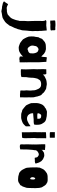

<svg xmlns="http://www.w3.org/2000/svg" viewBox="762 -1466 809 2731"><g transform="rotate(90 1166.5 -100.5)"><path d="M196 -482Q201 -483 208 -483Q211 -483 213.5 -482.5Q216 -482 221 -482H228Q232 -471 232 -458Q232 -454 231.5 -451Q231 -448 231 -444Q231 -432 235 -421Q230 -416 223.5 -414.5Q217 -413 208 -413Q203 -413 195 -412.5Q187 -412 182 -412Q168 -412 163.5 -412.5Q159 -413 156 -413Q153 -413 149 -413Q145 -413 140 -412Q131 -411 123 -410.5Q115 -410 112 -410Q102 -410 93 -413Q93 -420 93.5 -423.5Q94 -427 94 -429V-430V-431V-432V-433V-434V-436V-437V-438V-439V-440Q93 -444 92.5 -447Q92 -450 92 -454V-455V-461V-462V-463V-464V-465V-466V-467V-469V-471V-472V-473V-474Q92 -476 94 -480Q97 -481 104 -482Q111 -483 113 -483Q124 -483 129 -484Q134 -485 145 -485Q153 -485 169 -484.5Q185 -484 196 -482ZM241 -116Q239 -92 236.5 -75Q234 -58 234 -39Q234 -19 230 -4Q226 11 221 26V28Q221 32 218.5 38Q216 44 216 49Q211 61 206 72Q201 83 199 95L176 142Q171 157 166 167Q161 177 150 187Q145 196 139.5 202.5Q134 209 125 219Q120 224 111 232Q102 240 92 244Q85 251 77 253.5Q69 256 63 262Q57 267 45.5 269Q34 271 26 273L-12 279Q-27 284 -35 284Q-36 284 -42.5 283.5Q-49 283 -64 280Q-66 279 -76 277Q-86 275 -98 275Q-110 275 -119 271Q-135 269 -149 264.5Q-163 260 -174 252Q-176 251 -177.5 249Q-179 247 -179 246V245L-162 223Q-155 215 -151 206Q-147 197 -138 189Q-136 191 -127.5 194.5Q-119 198 -116 200L-101 206Q-94 209 -86 209Q-82 209 -73 207.5Q-64 206 -49 206H-36Q-21 201 -6.5 199Q8 197 22 181Q30 173 35.5 169Q41 165 49 156Q57 149 67 129Q72 118 76.5 105Q81 92 86 78Q91 63 92.5 49Q94 35 99 26V-46Q102 -72 102 -95Q102 -107 100.5 -130Q99 -153 99 -187V-264Q99 -283 99.5 -291.5Q100 -300 100 -302Q100 -315 97 -327Q97 -332 92.5 -334.5Q88 -337 88 -345Q93 -353 97.5 -354Q102 -355 105 -356H111Q117 -356 131.5 -355Q146 -354 161 -354H162H163H164H165H166Q171 -354 174 -355Q179 -355 182 -356Q197 -356 208 -358.5Q219 -361 234 -361Q234 -336 237.5 -316.5Q241 -297 241 -277Q240 -274 240 -267Q240 -260 241 -257Q242 -250 242.5 -242Q243 -234 243 -225Q243 -220 242.5 -215.5Q242 -211 242 -206Q242 -195 242.5 -184Q243 -173 244 -162Q244 -152 242.5 -139Q241 -126 241 -121Z M578 2Q568 9 561.5 13.5Q555 18 546 23Q531 32 513.5 35Q496 38 481 38Q466 38 449.5 32Q433 26 420 21Q416 20 412.5 17.5Q409 15 406 13Q400 8 392.5 3Q385 -2 380 -7Q377 -9 374.5 -11.5Q372 -14 368 -16Q363 -19 359 -26Q354 -37 346.5 -47.5Q339 -58 334 -72Q331 -83 326 -93Q321 -103 321 -112Q321 -117 320 -129Q319 -141 319 -146Q319 -155 319.5 -160Q320 -165 320 -175Q320 -180 321.5 -185.5Q323 -191 325 -200Q327 -211 328 -223.5Q329 -236 331 -244Q338 -257 340.5 -260Q343 -263 345 -271Q347 -277 350.5 -286.5Q354 -296 361 -301Q364 -303 370 -308.5Q376 -314 382.5 -319.5Q389 -325 394.5 -329.5Q400 -334 401 -334L419 -342Q436 -348 456 -348L487 -349H488H489H492H493H494H495H496H497H498Q506 -349 507 -348Q512 -348 517 -345Q522 -342 527 -342Q540 -342 552 -330Q561 -326 568 -321V-320L570 -318L572 -316L574 -314L576 -312L578 -310L580 -308L582 -306L584 -304L586 -302L587 -301L588 -300L589 -299L591 -297L595 -293L597 -291Q597 -287 601 -286Q602 -285 602.5 -285Q603 -285 604 -284Q606 -286 606.5 -292Q607 -298 610 -303Q611 -317 611.5 -328.5Q612 -340 613 -344V-347Q613 -351 614.5 -356Q616 -361 619 -361H621Q622 -362 624 -362Q627 -362 646.5 -358.5Q666 -355 681 -355Q682 -355 682 -350Q682 -345 681 -342L687 -246V-138Q687 -135 686.5 -132Q686 -129 686 -126Q687 -121 687 -117Q687 -113 687 -108V-98V-97V-94V-92V-90V-88Q688 -85 688 -78Q688 -76 687.5 -71Q687 -66 687 -58Q687 -52 687.5 -41.5Q688 -31 688 -20V-18V-17V-10V-8V-7V-6V-5V-4V-3V-2V0V1V4V10V12V13V14V15V16V18V19V24L681 25Q679 26 676 26Q675 26 674 25.5Q673 25 665 25Q663 25 654 27Q645 29 640 29Q637 29 632.5 28.5Q628 28 624 26Q619 26 617 25Q615 24 610 24Q605 20 604.5 12Q604 4 604 -1V-26L596 -15ZM559 -130Q559 -136 560 -148Q561 -160 561 -163Q561 -182 552 -207Q549 -215 543 -224Q537 -233 524 -238Q517 -240 512 -242Q507 -244 502 -244H498Q491 -242 480.5 -235Q470 -228 463 -218Q458 -213 457 -207Q456 -201 455 -193Q452 -180 450.5 -173Q449 -166 449 -155Q449 -135 460.5 -120Q472 -105 475 -100Q478 -97 480.5 -96.5Q483 -96 488 -91Q494 -88 499 -88Q506 -88 527 -98H533Q542 -103 548 -108Q554 -113 559 -123Z M786 -341Q786 -344 785.5 -346.5Q785 -349 785 -350V-353Q786 -353 788.5 -353.5Q791 -354 793 -354H799Q801 -355 806 -355Q807 -355 809 -354.5Q811 -354 812 -354Q817 -354 819 -355H849Q851 -355 853 -353L854 -352L855 -351L856 -350L858 -341Q858 -337 859 -334Q861 -324 861 -317Q862 -315 862 -311Q862 -305 863 -305Q867 -309 869 -313.5Q871 -318 874 -320Q876 -322 877 -322.5Q878 -323 879 -324Q879 -325 880 -325H881V-326H882Q882 -326 895 -334Q904 -339 911.5 -342Q919 -345 935 -353Q942 -355 962 -358.5Q982 -362 997 -362Q1008 -361 1015 -359.5Q1022 -358 1034 -356Q1039 -355 1050.5 -354Q1062 -353 1066 -351Q1091 -337 1106 -327Q1121 -317 1132 -300Q1134 -298 1138 -295.5Q1142 -293 1147 -288Q1152 -283 1156.5 -274.5Q1161 -266 1161 -264Q1165 -247 1170 -236.5Q1175 -226 1176 -209Q1177 -201 1181 -191.5Q1185 -182 1185 -172Q1185 -162 1185.5 -153.5Q1186 -145 1186 -140Q1186 -135 1186 -128.5Q1186 -122 1185 -114Q1185 -107 1185.5 -101Q1186 -95 1186 -89V-42V-41V-36V-35V-34V-33V-31V-30Q1186 -22 1185 -18Q1185 -10 1185.5 -4Q1186 2 1186 10V11V12V13V14V15Q1186 16 1184 18Q1183 19 1179 19H1178H1175H1174H1173Q1164 19 1158.5 19.5Q1153 20 1151 20Q1143 20 1139 19L1109 16H1104H1095Q1091 16 1089 13Q1088 5 1088 -1Q1088 -7 1088 -12Q1088 -16 1088.5 -22.5Q1089 -29 1089 -37Q1089 -42 1088 -49.5Q1087 -57 1086 -70L1089 -123Q1089 -134 1088.5 -139Q1088 -144 1087.5 -147.5Q1087 -151 1086.5 -156Q1086 -161 1086 -172Q1086 -190 1079.5 -208Q1073 -226 1064 -244Q1059 -254 1051 -262Q1043 -270 1030 -276Q1028 -277 1025 -278Q1022 -279 1020 -279L997 -281H993Q978 -281 961 -274.5Q944 -268 940 -261Q936 -255 933.5 -250.5Q931 -246 929 -243V-242H928V-241Q927 -241 927 -240Q927 -239 926 -239Q926 -238 925 -238V-237V-236Q924 -236 924 -235Q923 -235 923 -234Q923 -233 922 -233V-232H921V-231Q920 -229 918 -221Q916 -213 913.5 -202.5Q911 -192 909 -180.5Q907 -169 907 -160V-158V-153V-151V-150V-149V-148V-147Q907 -138 906 -134L904 -106L898 -68V-66V-57V-54V-53V-52V-50V-49V-48V-47Q898 -41 898 -35.5Q898 -30 897 -25V-2Q892 2 887 2Q876 4 872.5 5.5Q869 7 862 7H855H845Q837 7 827.5 7.5Q818 8 812 8Q801 8 797 7Q793 6 789 6Q787 5 786 5V4V3V2V1V0V-1Q786 -5 786.5 -13.5Q787 -22 787 -31.5Q787 -41 787.5 -50Q788 -59 788 -64Q788 -82 787 -94Q786 -106 786 -124Q786 -139 785.5 -148.5Q785 -158 784 -173Q784 -181 785 -193.5Q786 -206 786 -220Q786 -237 785.5 -253Q785 -269 785 -277Q784 -294 784 -309.5Q784 -325 786 -341Z M1575 -192Q1575 -187 1570 -182Q1567 -179 1561 -178Q1555 -177 1550 -177Q1546 -176 1542 -175.5Q1538 -175 1533 -175H1531H1530H1524H1523H1522H1521H1520H1519H1518H1517H1516Q1502 -175 1495 -174.5Q1488 -174 1472 -172L1412 -167V-155Q1412 -144 1415 -133.5Q1418 -123 1426 -112Q1431 -104 1438 -97Q1445 -90 1452 -88Q1455 -87 1458 -86Q1461 -85 1463 -84Q1472 -80 1478 -80H1481Q1508 -80 1520.5 -86Q1533 -92 1551 -101Q1555 -101 1559.5 -105Q1564 -109 1566 -110Q1571 -112 1580.5 -120Q1590 -128 1595 -130Q1597 -128 1597 -122V-109Q1597 -100 1598 -95V-64Q1590 -55 1588.5 -53Q1587 -51 1582 -46L1573 -37Q1555 -19 1535 -13Q1524 -7 1511 -4.5Q1498 -2 1490 1Q1485 2 1481 2.5Q1477 3 1473 3H1465Q1446 3 1428 2.5Q1410 2 1390 -8H1388Q1381 -8 1369.5 -12.5Q1358 -17 1354 -22Q1343 -28 1334.5 -37Q1326 -46 1316 -53Q1302 -63 1296 -74Q1290 -85 1285 -97Q1283 -102 1280.5 -107Q1278 -112 1276 -117L1273 -126Q1272 -127 1272 -128Q1272 -129 1271 -130V-131Q1270 -133 1269.5 -135Q1269 -137 1268 -139Q1268 -150 1267.5 -160Q1267 -170 1267 -180V-217Q1267 -235 1274.5 -260Q1282 -285 1293 -303Q1295 -306 1300 -311Q1303 -315 1307.5 -319Q1312 -323 1317 -328Q1320 -329 1323.5 -331Q1327 -333 1334 -337Q1337 -339 1341.5 -344Q1346 -349 1354 -351Q1365 -355 1375 -359.5Q1385 -364 1390 -364Q1397 -364 1415.5 -363Q1434 -362 1451 -361Q1460 -360 1466 -358Q1472 -356 1475 -356Q1490 -355 1500 -351Q1518 -345 1526.5 -338.5Q1535 -332 1541 -325Q1545 -320 1548.5 -313.5Q1552 -307 1556 -302Q1561 -296 1565.5 -285.5Q1570 -275 1572 -265Q1574 -257 1575 -244Q1576 -231 1576 -221Q1576 -211 1575.5 -206Q1575 -201 1575 -192ZM1489 -251V-253V-254V-255V-256V-257V-258Q1489 -263 1487 -265Q1479 -278 1467.5 -280Q1456 -282 1449 -282Q1442 -282 1439 -281Q1432 -280 1430 -276Q1430 -275 1429 -275Q1428 -274 1428 -273V-272Q1427 -271 1426 -271V-270Q1425 -269 1425 -268.5Q1425 -268 1424 -267Q1422 -265 1421 -263Q1420 -261 1418 -259Q1416 -257 1415.5 -253.5Q1415 -250 1414 -247Q1412 -242 1412 -240Q1412 -238 1414 -230Q1419 -228 1430 -227Q1441 -226 1453.5 -226Q1466 -226 1477.5 -227Q1489 -228 1493 -230V-231Q1493 -232 1491 -236Q1489 -240 1489 -250Z M1681 -417Q1680 -419 1680 -426Q1680 -429 1680.5 -435.5Q1681 -442 1681 -453Q1681 -458 1680.5 -462Q1680 -466 1680 -470Q1680 -472 1680.5 -473Q1681 -474 1681 -476H1753Q1758 -476 1759 -475.5Q1760 -475 1760 -470V-405Q1756 -404 1742 -404H1740H1729H1728H1724H1723H1722H1721H1720H1719H1717H1716Q1703 -404 1692.5 -404.5Q1682 -405 1682 -407Q1681 -409 1681 -417ZM1766 -87Q1767 -80 1767 -74Q1767 -68 1767 -62Q1767 -56 1766.5 -45.5Q1766 -35 1764 -21Q1764 -15 1761 -12Q1751 -10 1740.5 -9Q1730 -8 1723 -8H1714H1707Q1701 -8 1694 -7Q1687 -6 1683 -6Q1683 -12 1682.5 -16Q1682 -20 1682 -23V-31Q1683 -34 1683 -42Q1683 -45 1682.5 -51Q1682 -57 1682 -65V-114Q1681 -137 1681 -161Q1681 -185 1680 -193V-200Q1680 -206 1681 -213Q1682 -220 1682 -229Q1681 -234 1681 -238.5Q1681 -243 1681 -248Q1681 -253 1681.5 -262.5Q1682 -272 1682 -286Q1682 -298 1681.5 -311Q1681 -324 1681 -330Q1681 -335 1681 -340Q1681 -345 1682 -349Q1690 -351 1702 -351Q1714 -351 1728 -352Q1733 -353 1739 -353Q1745 -353 1750 -353H1760H1761H1762H1763H1764H1765H1766Q1768 -353 1768 -349V-346Q1767 -342 1767 -340V-317V-284Q1767 -277 1767 -271Q1767 -265 1766 -258Q1767 -251 1767 -245Q1767 -239 1767 -234Q1767 -228 1766.5 -218.5Q1766 -209 1764 -189V-183V-182V-180V-179V-177V-176V-175V-174V-173Q1764 -160 1765 -143.5Q1766 -127 1766 -112V-110V-96V-95V-91V-89V-88Z M1855 -128Q1855 -135 1855.5 -144.5Q1856 -154 1856 -158Q1856 -163 1856 -167Q1856 -171 1855 -176Q1856 -181 1856 -185Q1856 -189 1856 -194V-195V-203V-204V-207V-208V-213L1853 -294V-339Q1864 -339 1871 -339.5Q1878 -340 1881 -340Q1886 -340 1891.5 -339.5Q1897 -339 1903 -338Q1906 -337 1911 -337H1925Q1933 -335 1932 -335V-336Q1933 -336 1935 -334Q1935 -329 1934 -326.5Q1933 -324 1933 -319V-287Q1937 -292 1938.5 -295.5Q1940 -299 1945 -304L1951 -306Q1964 -319 1980 -322.5Q1996 -326 2008 -326Q2017 -326 2021 -325Q2025 -325 2034 -321.5Q2043 -318 2052 -313Q2061 -311 2064 -309L2067 -306Q2077 -297 2086 -290.5Q2095 -284 2099 -274Q2109 -260 2115 -244Q2121 -228 2126 -209Q2126 -204 2125 -200Q2124 -196 2119 -196Q2104 -191 2094 -191Q2093 -191 2091 -191.5Q2089 -192 2086 -192Q2081 -192 2073.5 -191.5Q2066 -191 2058 -190H2047Q2045 -191 2044.5 -193Q2044 -195 2044 -196Q2043 -202 2041.5 -206.5Q2040 -211 2040 -214Q2040 -216 2039 -219Q2038 -222 2037 -224Q2035 -228 2034 -229Q2015 -248 1997 -248H1996H1995H1994H1993H1992Q1989 -248 1985 -246Q1980 -244 1970.5 -239.5Q1961 -235 1958 -232L1948 -222Q1942 -216 1939 -209Q1938 -205 1937.5 -195.5Q1937 -186 1937 -184Q1935 -175 1933 -160Q1931 -145 1931 -134Q1931 -127 1929.5 -116Q1928 -105 1928 -96Q1928 -89 1927.5 -83Q1927 -77 1927 -71V-33Q1927 -27 1926.5 -20Q1926 -13 1926 -6V16Q1901 22 1884 22Q1868 22 1857 16Q1855 9 1854.5 1Q1854 -7 1854 -10V-14Q1855 -20 1855 -26Q1855 -32 1855 -38Q1855 -44 1854.5 -56Q1854 -68 1854 -87V-97Q1854 -103 1854.5 -111Q1855 -119 1855 -128Z M2267 -363Q2274 -365 2284 -369Q2294 -373 2304 -373Q2317 -373 2328 -373.5Q2339 -374 2352 -374Q2362 -374 2371.5 -373.5Q2381 -373 2389 -370Q2391 -370 2394 -369Q2397 -368 2402 -363Q2422 -357 2437.5 -336Q2453 -315 2463 -295Q2468 -287 2469.5 -274Q2471 -261 2474 -253Q2474 -239 2475.5 -226Q2477 -213 2477 -199Q2477 -176 2476 -155Q2475 -134 2475 -111L2473 -78Q2473 -74 2469 -64Q2465 -54 2464 -49Q2461 -39 2456 -25.5Q2451 -12 2449 -10Q2439 0 2438.5 7Q2438 14 2426 20Q2421 22 2414 26.5Q2407 31 2401 35Q2396 37 2396 38.5Q2396 40 2389 42L2371 46Q2367 47 2363.5 47Q2360 47 2357 47Q2354 47 2349 46.5Q2344 46 2335 46Q2309 46 2279 35Q2270 35 2261.5 31Q2253 27 2249 22Q2244 18 2239 13.5Q2234 9 2229 4Q2221 -5 2216 -14Q2211 -23 2206 -33Q2201 -44 2195 -55.5Q2189 -67 2187 -81Q2185 -104 2183.5 -123Q2182 -142 2182 -161V-202Q2181 -204 2181 -210Q2181 -216 2182 -218Q2182 -223 2182.5 -228.5Q2183 -234 2184 -239Q2185 -247 2185 -255Q2185 -263 2190 -271L2191 -272Q2191 -273 2192 -275Q2195 -283 2199.5 -293Q2204 -303 2204 -302L2211 -315Q2214 -318 2217 -322Q2220 -326 2225.5 -331.5Q2231 -337 2240.5 -344.5Q2250 -352 2267 -363ZM2340 -197Q2336 -197 2332.5 -193Q2329 -189 2328 -186Q2321 -172 2321 -161Q2321 -134 2340 -125Q2345 -125 2348.5 -128.5Q2352 -132 2352 -136Q2352 -146 2353.5 -154.5Q2355 -163 2355 -168Q2355 -177 2352 -186Q2347 -191 2346 -194Q2345 -197 2340 -197Z"/></g></svg>

Font: Kirang Haerang sl
Style: Regular
Weight: 400
Version: Version 1.00